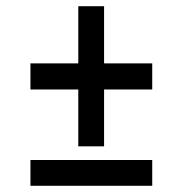

<svg xmlns="http://www.w3.org/2000/svg" viewBox="-20 -598 589 618"><path d="M232 -127V-310H78V-394H232V-578H315V-394H470V-310H315V-127ZM78 0V-83H470V0Z"/></svg>

Font: Archivo Narrow
Style: Regular
Weight: 400
Designer: Hector Gatti
Foundry: Omnibus-Type
Version: Version 3.002